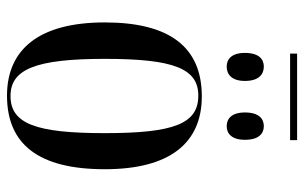

<svg xmlns="http://www.w3.org/2000/svg" viewBox="-180 -678 868 548"><g transform="rotate(90 254.0 -404.0)"><path d="M133 -798H380V-818H133ZM170 -617C192 -617 211 -631 211 -669C211 -709 192 -723 170 -723C149 -723 131 -709 131 -669C131 -631 149 -617 170 -617ZM340 -617C361 -617 379 -631 379 -669C379 -709 361 -723 340 -723C319 -723 301 -709 301 -669C301 -631 319 -617 340 -617ZM253 10C391 10 463 -79 463 -269C463 -455 388 -546 255 -546C115 -546 44 -455 44 -269C44 -80 122 10 253 10ZM254 0C178 0 148 -71 148 -269C148 -467 176 -536 253 -536C333 -536 360 -467 360 -269C360 -72 333 0 254 0Z"/></g></svg>

Font: Noto Serif Display Condensed Medium
Style: Regular
Weight: 500
Width: 3
Designer: Monotype Design Team
Foundry: Monotype Imaging Inc.
Version: Version 2.009